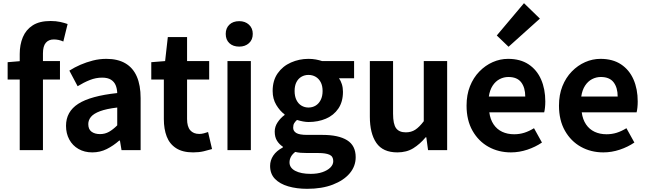

<svg xmlns="http://www.w3.org/2000/svg" viewBox="-20 -944 4071 1207"><path d="M104 0V-605Q104 -663 123.5 -710Q143 -757 185.5 -784.5Q228 -812 298 -812Q332 -812 359 -806Q386 -800 405 -793L378 -683Q350 -696 318 -696Q286 -696 268 -675Q250 -654 250 -608V0ZM28 -444V-553L112 -560H357V-444Z M560 14Q511 14 473.5 -7.5Q436 -29 415.5 -67Q395 -105 395 -153Q395 -242 472 -291.5Q549 -341 717 -359Q716 -387 707 -408.5Q698 -430 677.5 -443Q657 -456 622 -456Q583 -456 545 -441Q507 -426 468 -402L416 -500Q449 -521 486 -537Q523 -553 564 -563.5Q605 -574 649 -574Q720 -574 768 -546Q816 -518 840 -463Q864 -408 864 -327V0H744L734 -60H729Q693 -28 651 -7Q609 14 560 14ZM609 -101Q640 -101 665.5 -115.5Q691 -130 717 -156V-268Q649 -260 609 -245Q569 -230 552 -209.5Q535 -189 535 -164Q535 -131 555.5 -116Q576 -101 609 -101Z M1194 14Q1128 14 1087 -12.5Q1046 -39 1028 -86Q1010 -133 1010 -195V-444H931V-553L1018 -560L1035 -711H1156V-560H1295V-444H1156V-196Q1156 -148 1176 -125Q1196 -102 1233 -102Q1247 -102 1262 -106Q1277 -110 1288 -114L1313 -7Q1290 0 1260.5 7Q1231 14 1194 14Z M1410 0V-560H1557V0ZM1484 -651Q1445 -651 1422 -672.5Q1399 -694 1399 -731Q1399 -767 1422 -789Q1445 -811 1484 -811Q1521 -811 1545 -789Q1569 -767 1569 -731Q1569 -694 1545 -672.5Q1521 -651 1484 -651Z M1911 243Q1845 243 1792 227.5Q1739 212 1708.5 180.5Q1678 149 1678 99Q1678 64 1698 34Q1718 4 1758 -17V-22Q1736 -36 1721.5 -59Q1707 -82 1707 -117Q1707 -148 1725.5 -175.5Q1744 -203 1769 -221V-225Q1740 -246 1717 -284Q1694 -322 1694 -372Q1694 -438 1725.5 -483Q1757 -528 1809 -551Q1861 -574 1919 -574Q1944 -574 1965.5 -570Q1987 -566 2005 -560H2206V-452H2111Q2122 -437 2129 -415Q2136 -393 2136 -367Q2136 -304 2107 -261.5Q2078 -219 2029 -198Q1980 -177 1919 -177Q1904 -177 1885 -180.5Q1866 -184 1847 -190Q1836 -180 1829.5 -169.5Q1823 -159 1823 -141Q1823 -120 1842.5 -108Q1862 -96 1911 -96H2007Q2108 -96 2162 -62.5Q2216 -29 2216 44Q2216 101 2178.5 145.5Q2141 190 2072.5 216.5Q2004 243 1911 243ZM1919 -268Q1944 -268 1964 -280Q1984 -292 1996 -315.5Q2008 -339 2008 -372Q2008 -405 1996 -427.5Q1984 -450 1964 -461.5Q1944 -473 1919 -473Q1895 -473 1875 -461.5Q1855 -450 1843.5 -427.5Q1832 -405 1832 -372Q1832 -339 1843.5 -315.5Q1855 -292 1875 -280Q1895 -268 1919 -268ZM1933 149Q1976 149 2007.5 138Q2039 127 2057 109Q2075 91 2075 69Q2075 39 2051 28.5Q2027 18 1982 18H1913Q1888 18 1870 16.5Q1852 15 1836 11Q1817 26 1808.5 42.5Q1800 59 1800 77Q1800 111 1836 130Q1872 149 1933 149Z M2478 14Q2387 14 2346 -45.5Q2305 -105 2305 -211V-560H2451V-229Q2451 -164 2470 -138Q2489 -112 2531 -112Q2565 -112 2590.5 -128.5Q2616 -145 2644 -182V-560H2791V0H2671L2660 -81H2656Q2620 -38 2578 -12Q2536 14 2478 14Z M3192 14Q3114 14 3051 -21Q2988 -56 2950.5 -122Q2913 -188 2913 -280Q2913 -348 2934.5 -402Q2956 -456 2993.5 -494.5Q3031 -533 3077.5 -553.5Q3124 -574 3174 -574Q3251 -574 3303 -539.5Q3355 -505 3381.5 -444.5Q3408 -384 3408 -306Q3408 -286 3406 -267.5Q3404 -249 3401 -238H3056Q3062 -193 3083 -162Q3104 -131 3137 -115.5Q3170 -100 3212 -100Q3246 -100 3276 -109.5Q3306 -119 3337 -138L3387 -48Q3346 -20 3295 -3Q3244 14 3192 14ZM3053 -337H3282Q3282 -393 3256.5 -426.5Q3231 -460 3176 -460Q3147 -460 3121 -446.5Q3095 -433 3077 -405.5Q3059 -378 3053 -337ZM3177 -650 3103 -721 3274 -924 3374 -827Z M3773 14Q3695 14 3632 -21Q3569 -56 3531.5 -122Q3494 -188 3494 -280Q3494 -348 3515.5 -402Q3537 -456 3574.5 -494.5Q3612 -533 3658.5 -553.5Q3705 -574 3755 -574Q3832 -574 3884 -539.5Q3936 -505 3962.5 -444.5Q3989 -384 3989 -306Q3989 -286 3987 -267.5Q3985 -249 3982 -238H3637Q3643 -193 3664 -162Q3685 -131 3718 -115.5Q3751 -100 3793 -100Q3827 -100 3857 -109.5Q3887 -119 3918 -138L3968 -48Q3927 -20 3876 -3Q3825 14 3773 14ZM3634 -337H3863Q3863 -393 3837.5 -426.5Q3812 -460 3757 -460Q3728 -460 3702 -446.5Q3676 -433 3658 -405.5Q3640 -378 3634 -337Z"/></svg>

Font: Noto Sans SC Thin
Style: Bold
Weight: 700
Version: Version 2.004-H2;hotconv 1.0.118;makeotfexe 2.5.65603